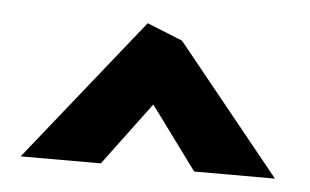

<svg xmlns="http://www.w3.org/2000/svg" viewBox="-32 -848 539 334"><g transform="rotate(5 238.0 -681.0)"><path d="M14 -556H154L236 -666L317 -556H458L276 -781L214 -806Z"/></g></svg>

Font: Bluebird
Style: SfBdNrw
Weight: 700
Designer: Jasper
Foundry: Cannot Into Space Fonts
Version: Version 0.98